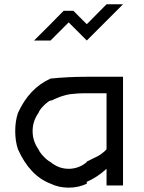

<svg xmlns="http://www.w3.org/2000/svg" viewBox="-20 -853 662 883"><path d="M470 -76.7Q428.3 -38.3 379.2 -16.7V-8.3Q341.7 10 295.8 10Q250 10 212.5 -8.3Q116.7 -45 62.5 -166.7Q50 -204.2 50 -250Q50 -295.8 62.5 -333.3Q114.2 -447.5 212.5 -491.7Q294.2 -500 379.2 -500H545.8V0H470ZM379.2 -107.5V-110Q386.7 -114.2 403.8 -122.1Q420.8 -130 430 -135Q439.2 -140 450.8 -148.8Q462.5 -157.5 470 -166.7V-424.2H379.2Q355 -424.2 335 -422.9Q315 -421.7 303.3 -420Q291.7 -418.3 276.7 -414.2Q261.7 -410 256.2 -407.9Q250.8 -405.8 234.6 -398.8Q218.3 -391.7 212.5 -389.2V-391.7Q196.7 -383.3 179.2 -365.4Q161.7 -347.5 156.7 -333.3Q130 -295.8 130 -250Q130 -204.2 156.7 -166.7Q162.5 -152.5 179.6 -134.2Q196.7 -115.8 212.5 -107.5Q250 -76.7 295.8 -76.7Q341.7 -76.7 379.2 -107.5ZM379.2 -666.7 295.8 -750 212.5 -666.7H136.7Q220 -749.2 272.5 -803.3H317.5L379.2 -741.7L470 -833.3H545.8Z"/></svg>

Font: 0xA000
Style: Regular
Weight: 400
Version: Version 0.1